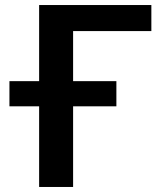

<svg xmlns="http://www.w3.org/2000/svg" viewBox="-20 -743 638 763"><path d="M270.5 -619.5V-420.5H442.5V-320.5H270.5V0H135.5V-320.5H17.5V-420.5H135.5V-723H581.5V-619.5Z"/></svg>

Font: Lato
Style: Bold
Weight: 700
Designer: Lukasz Dziedzic with Adam Twardoch and Botio Nikoltchev
Foundry: tyPoland Lukasz Dziedzic
Version: Version 2.010; 2014-09-01; http://www.latofonts.com/; ttfaut